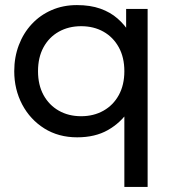

<svg xmlns="http://www.w3.org/2000/svg" viewBox="-20 -525 680 755"><path d="M469 210V-111L487 -90.5Q454.5 -42 404.2 -13.5Q354 15 283.5 15Q210 15 154.2 -20Q98.5 -55 67.2 -114.2Q36 -173.5 36 -245Q36 -300 54 -347.5Q72 -395 104.8 -430.2Q137.5 -465.5 182.8 -485.2Q228 -505 282.5 -505Q335 -505 374.5 -491Q414 -477 442.2 -452.2Q470.5 -427.5 489.5 -396.5L476 -375.5V-490H560.5V210ZM299 -68Q348.5 -68 387 -89.8Q425.5 -111.5 447.2 -151.2Q469 -191 469 -245Q469 -299.5 447 -339.2Q425 -379 386.8 -400.5Q348.5 -422 299 -422Q250 -422 211.5 -400.5Q173 -379 151.2 -339.2Q129.5 -299.5 129.5 -245Q129.5 -191 151.2 -151.2Q173 -111.5 211.2 -89.8Q249.5 -68 299 -68Z"/></svg>

Font: Geologica Roman Light
Style: Regular
Weight: 300
Designer: Sindre Bremnes, Frode Helland
Foundry: Monokrom Skriftforlag AS
Version: Version 1.010;gftools[0.9.28]